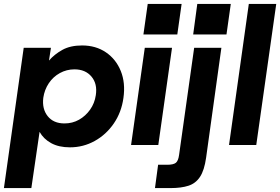

<svg xmlns="http://www.w3.org/2000/svg" viewBox="-48 -740 1430 980"><path d="M-28 220 73 -496H212L202 -431Q230 -463 270.5 -485.5Q311 -508 371 -508Q441 -508 492.5 -473Q544 -438 568.5 -377.5Q593 -317 582 -240Q572 -167 533 -110Q494 -53 435.5 -20.5Q377 12 309 12Q252 12 213 -9.5Q174 -31 154 -67L112 220ZM281 -110Q322 -110 355.5 -129Q389 -148 412 -180.5Q435 -213 441 -254Q450 -312 419 -349Q388 -386 332 -386Q292 -386 257.5 -367Q223 -348 201 -315Q179 -282 173 -241Q166 -184 195.5 -147Q225 -110 281 -110Z M706 -720H879L857 -564H684ZM621 0 691 -496H830L760 0Z M959 -720H1130L1108 -564H938ZM743 220 759 101H805Q837 101 849.5 91Q862 81 866 51L943 -496H1082L1004 65Q995 129 973 162.5Q951 196 914 208Q877 220 823 220Z M1121 0 1222 -720H1362L1260 0Z"/></svg>

Font: Host Grotesk Black
Style: Italic
Weight: 900
Italic angle: -8°
Designer: Doğukan Karapınar based on Poppins by Indian Type Foundry, Jonny Pinhorn
Foundry: Element Type
Version: Version 1.000; ttfautohint (v1.8.4.7-5d5b);gftools[0.9.33]